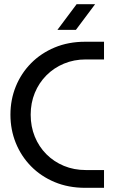

<svg xmlns="http://www.w3.org/2000/svg" viewBox="-20 -900 578 920"><path d="M388.2 0Q307.8 0 242 -27.5Q176.2 -55 128.8 -103.2Q81.4 -151.4 55.7 -214.9Q30 -278.4 30 -350.4Q30 -422.4 55.7 -485.7Q81.4 -549 128.8 -597Q176.2 -645 242 -672.5Q307.8 -700 388.2 -700H478.4V-615.2H391.2Q334.4 -615.2 286.2 -595Q238 -574.8 202.3 -538.9Q166.6 -503 146.8 -454.9Q127 -406.8 127 -350.4Q127 -293.6 146.8 -245.2Q166.6 -196.8 202.3 -161Q238 -125.2 286.2 -105.2Q334.4 -85.2 391.2 -85.2H478.4V0ZM255.2 -757 347.2 -880H435.8L343.8 -757Z"/></svg>

Font: MuseoModerno Thin
Style: Regular
Weight: 100
Designer: Pablo Cosgaya, Héctor Gatti, Marcela Romero, and the Authors of The MuseoModerno Project.
Foundry: Omnibus-Type Team
Version: Version 1.003